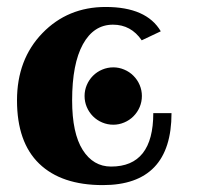

<svg xmlns="http://www.w3.org/2000/svg" viewBox="-20 -520 564 551"><path d="M305.2 -162.1Q288.6 -162.1 273.4 -168.5Q258.3 -174.8 246.8 -186.3Q235.4 -197.8 229 -212.9Q222.7 -228 222.7 -244.6Q222.7 -260.7 229 -275.9Q235.4 -291 246.8 -302.5Q258.3 -314 273.4 -320.3Q288.6 -326.7 305.2 -326.7Q321.3 -326.7 336.4 -320.3Q351.6 -314 363 -302.5Q374.5 -291 380.9 -275.9Q387.2 -260.7 387.2 -244.6Q387.2 -228 380.9 -212.9Q374.5 -197.8 363 -186.3Q351.6 -174.8 336.4 -168.5Q321.3 -162.1 305.2 -162.1ZM274.9 11.2Q156.2 11.2 92.5 -50.3Q28.8 -111.8 28.8 -231.9Q28.8 -349.6 101.6 -424.8Q174.3 -500 283.2 -500Q400.4 -500 441.4 -430.2L386.7 -404.3Q356 -449.2 304.2 -449.2Q249 -449.2 218 -393.1Q187 -336.9 187 -231.9Q187 -137.7 217.3 -89.8Q247.6 -42 298.8 -42Q419.9 -42 419.9 -195.3H472.2Q472.2 11.2 274.9 11.2Z"/></svg>

Font: Munson
Style: Bold
Weight: 700
Designer: Paul James MIller
Foundry: High-Logic / Made with FontCreator
Version: Version 2.10;May 5, 2019;FontCreator 11.5.0.2430 64-bit